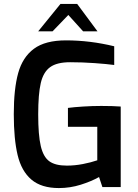

<svg xmlns="http://www.w3.org/2000/svg" viewBox="-20 -950 701 975"><path d="M50 -370Q50 -499 72.5 -579.5Q95 -660 152.5 -702.5Q210 -745 315 -745Q437 -745 560 -715V-620Q523 -625 460.5 -629.5Q398 -634 336 -634Q269 -634 234.5 -609Q200 -584 187 -528Q174 -472 174 -369Q174 -264 187 -208.5Q200 -153 230.5 -131Q261 -109 319 -109Q360 -109 401 -117Q442 -125 474 -136V-306H325V-402Q355 -406 402 -409Q449 -412 494 -412Q554 -412 593 -409V0H500L483 -51Q444 -29 390 -12Q336 5 279 5Q190 5 139.5 -38Q89 -81 69.5 -162.5Q50 -244 50 -370ZM287 -930H372L475 -791H402L327 -874L247 -791H174Z"/></svg>

Font: Exo SemiBold
Style: Regular
Weight: 600
Designer: Natanael Gama
Foundry: Natanael Gama
Version: Version 1.500